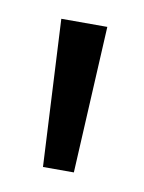

<svg xmlns="http://www.w3.org/2000/svg" viewBox="-42 -730 225 300"><g transform="rotate(10 70.0 -579.5)"><path d="M45 -463 33 -696H106L94 -463Z"/></g></svg>

Font: Bricolage Grotesque 12pt Light
Style: Regular
Weight: 300
Designer: Mathieu Triay
Foundry: Atelier Triay
Version: Version 1.001; ttfautohint (v1.8.4.7-5d5b);gftools[0.9.33.de